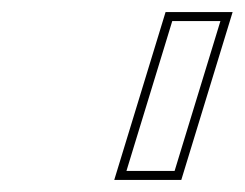

<svg xmlns="http://www.w3.org/2000/svg" viewBox="-20 -775 407 319"><path d="M254 -700 266.2 -740H346.2L334 -700L282.3 -531L270.1 -491H190.1L202.3 -531ZM255.1 -755 169.8 -476H281.2L366.5 -755Z"/></svg>

Font: Nordica Plus
Style: NordicaClassicLightOblOl
Weight: 300
Version: Version 1.01